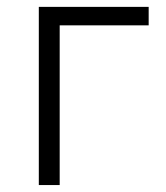

<svg xmlns="http://www.w3.org/2000/svg" viewBox="-20 -533 477 553"><path d="M91.8 0V-513.2H408.2V-460H151.9V0Z"/></svg>

Font: Anuphan Light
Style: Regular
Weight: 300
Designer: Mike Abbink, Paul van der Laan, Pieter van Rosmalen, Mint Tantisuwanna
Foundry: Bold Monday; Cadson Demak
Version: Version 3.002;hotconv 1.0.109;makeotfexe 2.5.65596